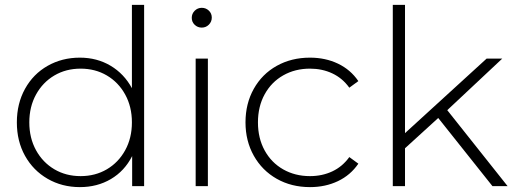

<svg xmlns="http://www.w3.org/2000/svg" viewBox="-20 -762 2110 786"><path d="M570 -742V0H521V-123Q490 -62 434 -29Q378 4 307 4Q234 4 175 -30Q116 -64 82.5 -124Q49 -184 49 -261Q49 -338 82.5 -398.5Q116 -459 175 -492.5Q234 -526 307 -526Q377 -526 432.5 -493Q488 -460 520 -401V-742ZM520 -261Q520 -325 492.5 -375Q465 -425 417.5 -453Q370 -481 310 -481Q250 -481 202.5 -453Q155 -425 127.5 -375Q100 -325 100 -261Q100 -197 127.5 -147Q155 -97 202.5 -69Q250 -41 310 -41Q370 -41 417.5 -69Q465 -97 492.5 -147Q520 -197 520 -261Z M781 -522H831V0H781ZM765 -689Q765 -706 777 -718Q789 -730 806 -730Q823 -730 835 -718.5Q847 -707 847 -690Q847 -673 835 -661Q823 -649 806 -649Q789 -649 777 -660.5Q765 -672 765 -689Z M985 -261Q985 -338 1019 -398.5Q1053 -459 1113 -492.5Q1173 -526 1249 -526Q1312 -526 1363.5 -501.5Q1415 -477 1447 -430L1410 -403Q1382 -442 1340.5 -461.5Q1299 -481 1249 -481Q1188 -481 1139.5 -453.5Q1091 -426 1063.5 -376Q1036 -326 1036 -261Q1036 -196 1063.5 -146Q1091 -96 1139.5 -68.5Q1188 -41 1249 -41Q1299 -41 1340.5 -60.5Q1382 -80 1410 -119L1447 -92Q1415 -45 1363.5 -20.5Q1312 4 1249 4Q1173 4 1113 -30Q1053 -64 1019 -124.5Q985 -185 985 -261Z M1774 -279 1638 -155V0H1588V-742H1638V-217L1972 -522H2036L1811 -311L2058 0H1996Z"/></svg>

Font: Montserrat Alternates Light
Style: Regular
Weight: 300
Designer: Julieta Ulanovsky
Foundry: Julieta Ulanovsky
Version: Version 7.200